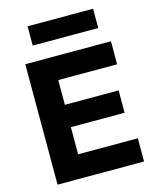

<svg xmlns="http://www.w3.org/2000/svg" viewBox="-132 -999 879 1087"><g transform="rotate(-15 307.5 -455.0)"><path d="M68 0V-706H225V0ZM188 0V-136H575V0ZM188 -295V-426H540V-295ZM188 -571V-706H570V-571ZM136 -910H520V-797H136Z"/></g></svg>

Font: Outfit
Style: Bold
Weight: 700
Designer: Rodrigo Fuenzalida
Foundry: fragTYPE
Version: Version 1.100;gftools[0.9.27]